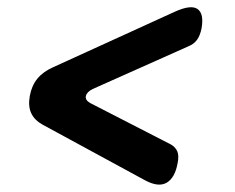

<svg xmlns="http://www.w3.org/2000/svg" viewBox="-20 -591 640 522"><path d="M374 -101 96 -252Q74 -264 65 -283Q56 -302 61 -330Q66 -358 81.5 -377Q97 -396 124 -408L455 -559Q499 -579 517 -566.5Q535 -554 528 -514Q524 -494 515.5 -482.5Q507 -471 492 -465L232 -349Q216 -341 213.5 -330Q211 -319 225 -311L445 -198Q457 -191 462 -179.5Q467 -168 463 -148Q456 -108 433.5 -94.5Q411 -81 374 -101Z"/></svg>

Font: Maple Mono Medium
Style: Italic
Weight: 500
Italic angle: -10°
Monospace: yes
Designer: subframe7536
Version: Version 7.000